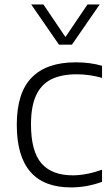

<svg xmlns="http://www.w3.org/2000/svg" viewBox="-20 -828 498 858"><path d="M55 -270.5Q55 -413.5 121.8 -481.5Q188.5 -549.5 318 -549.5Q383 -549.5 436 -534V-480Q379.5 -496 323 -496Q253.5 -496 208.5 -473.2Q163.5 -450.5 141 -401.2Q118.5 -352 118.5 -272.5Q118.5 -152 165 -98.2Q211.5 -44.5 305 -44.5Q364.5 -44.5 436 -69.5V-15.5Q368 9.5 297 9.5Q55 9.5 55 -270.5ZM371 -808H425.5L301.5 -628.5H243.5L119.5 -808H174L272.5 -662.5Z"/></svg>

Font: Encode Sans Semi Expanded Light
Style: Regular
Weight: 300
Width: 6
Designer: Multiple Designers
Foundry: Impallari Type
Version: Version 2.000